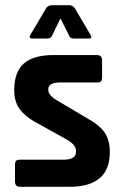

<svg xmlns="http://www.w3.org/2000/svg" viewBox="-20 -723 480 743"><path d="M324 -574H264Q251 -574 247 -586L214 -652L182 -586Q177 -574 164 -574H105Q90 -574 97 -587L159 -692Q167 -703 182 -703H247Q261 -703 269 -692L331 -587Q338 -574 324 -574ZM248 0H58Q38 0 38 -21V-85Q38 -96 42 -100.5Q46 -105 58 -105H225Q274 -105 274 -135V-140Q274 -164 233 -186L134 -241Q83 -267 59 -297Q35 -327 35 -374Q35 -444 72 -477Q109 -510 188 -510H355Q375 -510 375 -489V-424Q375 -413 371 -408.5Q367 -404 355 -404H216Q167 -404 167 -379V-374Q167 -352 210 -329L311 -269Q363 -241 384 -211.5Q405 -182 405 -134Q405 0 248 0Z"/></svg>

Font: Rajdhani
Style: Bold
Weight: 700
Designer: Satya Rajpurohit, Jyotish Sonowal
Foundry: Indian Type Foundry
Version: Version 1.201 February 1, 2022